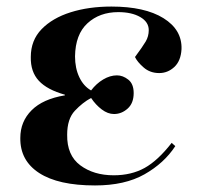

<svg xmlns="http://www.w3.org/2000/svg" viewBox="-20 -552 604 586"><path d="M270 14Q158 14 99.5 -24Q41 -62 42 -131Q42 -181 76.5 -215.5Q111 -250 178 -261V-263Q124 -278 98.5 -305.5Q73 -333 74 -378Q74 -429 107 -463Q140 -497 195.5 -514.5Q251 -532 320 -532Q422 -532 479 -496.5Q536 -461 534 -402Q532 -366 512 -347.5Q492 -329 466 -329Q438 -329 418.5 -346Q399 -363 392 -378Q415 -409 424.5 -425Q434 -441 434 -460Q434 -485 408 -500Q382 -515 341 -515Q284 -515 247 -481Q210 -447 209 -380Q209 -344 222 -316.5Q235 -289 258 -276Q274 -297 295 -309.5Q316 -322 337 -322Q355 -322 371.5 -309Q388 -296 388 -268Q388 -237 369.5 -220.5Q351 -204 328 -204Q309 -204 290.5 -218Q272 -232 258 -253Q232 -239 208.5 -214Q185 -189 185 -141Q184 -78 225 -47.5Q266 -17 327 -17Q381 -17 421.5 -39.5Q462 -62 504 -116L515 -106Q481 -54 421 -20Q361 14 270 14Z"/></svg>

Font: Literata 72pt
Style: Bold Italic
Weight: 700
Italic angle: -2°
Designer: Latin by Veronika Burian and Jose Scaglione. Greek by Irene Vlachou. Cyrillic by Vera Evstafieva
Foundry: TypeTogether
Version: Version 3.002